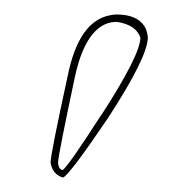

<svg xmlns="http://www.w3.org/2000/svg" viewBox="-20 -582 259 265"><path d="M141.1 -562Q171.4 -562 181.2 -542.5Q183.6 -536.1 184.1 -529.8Q183.1 -502 128.9 -418.9Q75.7 -340.3 66.9 -336.9Q52.2 -341.3 49.8 -357.9Q50.3 -371.1 73.2 -476.1Q88.4 -553.2 132.3 -561Q137.2 -562 141.1 -562ZM141.1 -551.8Q106.4 -551.8 88.9 -497.1Q85.4 -485.8 83 -474.1Q60.5 -368.2 60.1 -357.9Q60.5 -348.6 66.4 -347.2Q74.2 -352.5 119.1 -422.4Q120.1 -423.8 120.6 -424.3Q173.3 -505.9 173.8 -529.8Q168 -547.9 141.1 -551.8Z"/></svg>

Font: Linux Biolinum Outline O
Style: Bold
Weight: 700
Designer: Philipp H. Poll
Foundry: Philipp H. Poll
Version: Version 0.9.2